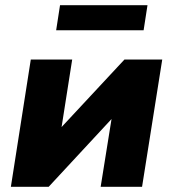

<svg xmlns="http://www.w3.org/2000/svg" viewBox="-20 -722 668 742"><path d="M22 0 99 -492H259L218 -231L461 -492H607L529 0H369L411 -262L168 0ZM197 -605 212 -702H550L535 -605Z"/></svg>

Font: Nunito Sans Black
Style: Italic
Weight: 900
Italic angle: -9°
Designer: Vernon Adams
Foundry: Vernon Adams
Version: Version 3.006; ttfautohint (v1.8.3)